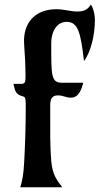

<svg xmlns="http://www.w3.org/2000/svg" viewBox="-20 -796 423 816"><path d="M89.4 -337.4C89.4 -255.4 86.4 -174.3 83 -111.3C80.1 -52.7 75.2 -31.7 66.4 0H244.6C221.2 -31.7 203.1 -52.7 197.8 -111.3C192.4 -179.7 193.4 -224.1 193.4 -347.2C193.4 -372.6 199.2 -390.6 225.6 -390.6C251 -390.6 257.8 -380.9 281.7 -380.9C317.4 -380.9 327.1 -421.4 334 -444.3H244.1C196.8 -444.3 197.8 -474.6 197.8 -610.8C197.8 -668 225.1 -703.1 263.2 -703.1C311.5 -703.1 323.2 -657.7 336.9 -536.6C366.2 -574.2 383.3 -648.9 383.3 -710C383.3 -738.3 374.5 -766.6 366.2 -776.4C351.1 -751.5 331.5 -747.1 307.6 -747.1C279.8 -747.1 252.9 -756.8 219.2 -756.8C127 -756.8 76.7 -696.3 82.5 -608.9C85.4 -567.9 88.4 -520.5 88.4 -470.2C88.4 -445.8 86.4 -439.5 68.4 -439.5H37.1C43.9 -416.5 41 -395 79.6 -385.7C89.8 -383.8 89.4 -366.7 89.4 -337.4Z"/></svg>

Font: Amarante
Style: Regular
Weight: 400
Designer: Karolina Lach
Foundry: Sorkin Type Co.
Version: Version 1.001